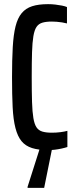

<svg xmlns="http://www.w3.org/2000/svg" viewBox="-20 -716 368 926"><path d="M212 8Q166 8 134.5 -2Q103 -12 84 -35Q65 -58 54.5 -98.5Q44 -139 41 -199Q38 -259 38 -344Q38 -428 41.5 -488.5Q45 -549 55 -589Q65 -629 84.5 -652.5Q104 -676 135 -686Q166 -696 212 -696Q229 -696 246.5 -694Q264 -692 279 -689Q294 -686 303 -682V-603Q292 -606 279 -608Q266 -610 253.5 -611Q241 -612 230 -612Q202 -612 184 -606.5Q166 -601 156 -586Q146 -571 141 -541.5Q136 -512 134.5 -464Q133 -416 133 -344Q133 -272 134.5 -224Q136 -176 141 -146.5Q146 -117 156 -102Q166 -87 184 -81.5Q202 -76 230 -76Q251 -76 271 -78.5Q291 -81 305 -85V-7Q293 -3 277 0.5Q261 4 244.5 6Q228 8 212 8ZM113 190V185L176 -13H233V-8L193 190Z"/></svg>

Font: Saira ExtraCondensed SemiBold
Style: Regular
Weight: 600
Width: 2
Designer: Hector Gatti with collaboration of the Omnibus-Type team
Foundry: Omnibus-Type
Version: Version 1.101